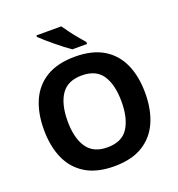

<svg xmlns="http://www.w3.org/2000/svg" viewBox="-163 -1067 1122 1211"><g transform="rotate(-20 398.0 -462.0)"><path d="M738 -358Q738 -247 701.5 -164.5Q665 -82 590 -36Q515 10 398 10Q282 10 206.5 -36Q131 -82 94.5 -165Q58 -248 58 -359Q58 -470 94.5 -552Q131 -634 206.5 -679.5Q282 -725 399 -725Q515 -725 590 -679.5Q665 -634 701.5 -551.5Q738 -469 738 -358ZM217 -358Q217 -246 260 -181.5Q303 -117 398 -117Q495 -117 537 -181.5Q579 -246 579 -358Q579 -471 537 -535Q495 -599 399 -599Q303 -599 260 -535Q217 -471 217 -358ZM384 -934Q399 -912 419.5 -884.5Q440 -857 461.5 -831.5Q483 -806 499 -787V-774H400Q381 -787 355.5 -806.5Q330 -826 303.5 -848Q277 -870 254 -890Q231 -910 217 -924V-934Z"/></g></svg>

Font: Noto Sans Tangsa
Style: Regular
Weight: 400
Designer: David Williams
Foundry: Google LLC
Version: Version 1.504